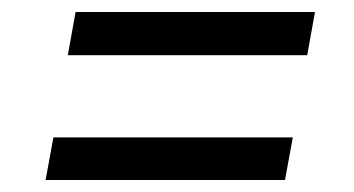

<svg xmlns="http://www.w3.org/2000/svg" viewBox="-20 -451 590 320"><path d="M93 -359 106 -431H505L492 -359ZM56 -151 69 -222H468L455 -151Z"/></svg>

Font: DM Sans 11pt
Style: Italic
Weight: 400
Italic angle: -10°
Version: Version 4.004;gftools[0.9.30]